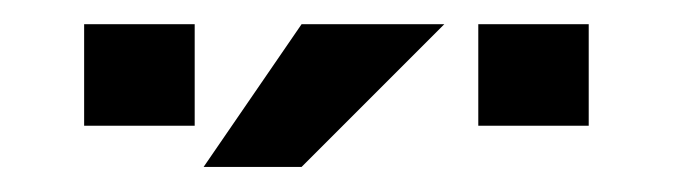

<svg xmlns="http://www.w3.org/2000/svg" viewBox="-20 -718 550 157"><path d="M461.4 -698.2V-615.2H371.1V-698.2ZM139.2 -698.2V-615.2H48.8V-698.2ZM226.6 -698.2H343.3L226.6 -581.5H146.5Z"/></svg>

Font: Voltera
Style: Regular
Weight: 400
Designer: Bernd Montag
Version: Version 1.301